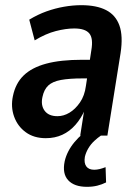

<svg xmlns="http://www.w3.org/2000/svg" viewBox="-20 -524 533 742"><path d="M157 10Q111 10 79.5 -13Q48 -36 34.5 -73.5Q21 -111 30 -153Q40 -202 71.5 -232.5Q103 -263 158.5 -278Q214 -293 298 -293H343L333 -221H299Q248 -221 215.5 -215Q183 -209 166.5 -193.5Q150 -178 144 -149Q137 -117 152.5 -96Q168 -75 202 -75Q226 -75 248.5 -88.5Q271 -102 289 -128Q307 -154 312 -192L333 -330Q341 -376 325 -395Q309 -414 267 -414Q235 -414 196 -404Q157 -394 114 -368L93 -448Q126 -468 159.5 -480Q193 -492 227.5 -498Q262 -504 294 -504Q353 -504 390 -485Q427 -466 441.5 -425.5Q456 -385 446 -319L395 0H290L306 -102H309Q294 -67 271.5 -41.5Q249 -16 220.5 -3Q192 10 157 10ZM316 198Q267 198 243.5 172.5Q220 147 230 99Q239 60 268 25Q297 -10 343 -37L370 0Q358 8 344.5 20.5Q331 33 321.5 49Q312 65 308 82Q304 106 313.5 119Q323 132 344 132Q354 132 364.5 129.5Q375 127 388 122L390 181Q374 189 356 193.5Q338 198 316 198Z"/></svg>

Font: Nunito Sans 10pt Condensed
Style: Bold Italic
Weight: 700
Width: 3
Italic angle: -9°
Designer: Vernon Adams
Foundry: Vernon Adams
Version: Version 3.101;gftools[0.9.27]